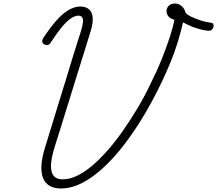

<svg xmlns="http://www.w3.org/2000/svg" viewBox="-20 -1053 1235 1092"><path d="M328 19Q248 19 224.5 -41.5Q201 -102 237 -217Q258 -284 278 -350.5Q298 -417 319 -484Q340 -551 360 -617Q380 -683 400 -748.5Q420 -814 441 -878Q449 -906 451.5 -924.5Q454 -943 448 -953.5Q442 -964 425 -964Q406 -964 382 -947.5Q358 -931 330.5 -897.5Q303 -864 269 -812Q261 -799 252 -797Q243 -795 231 -801Q222 -807 220.5 -815.5Q219 -824 225 -835Q265 -896 301 -936.5Q337 -977 371 -996.5Q405 -1016 436 -1016Q467 -1016 485.5 -1000.5Q504 -985 507 -954Q510 -923 496 -877Q476 -812 455.5 -746Q435 -680 414 -613Q393 -546 372.5 -479Q352 -412 331 -345.5Q310 -279 290 -214Q271 -152 270 -112Q269 -72 285.5 -52.5Q302 -33 337 -33Q374 -33 414.5 -51.5Q455 -70 498 -105.5Q541 -141 585.5 -190.5Q630 -240 674 -302Q718 -364 761.5 -436.5Q805 -509 843 -591Q874 -652 900 -717Q926 -782 945 -840Q964 -898 972 -941Q950 -946 938.5 -959.5Q927 -973 927 -988Q927 -1008 940 -1020.5Q953 -1033 976 -1033Q996 -1033 1013 -1018.5Q1030 -1004 1035 -981Q1043 -970 1065.5 -959Q1088 -948 1119 -937.5Q1150 -927 1183 -923Q1192 -921 1194 -913.5Q1196 -906 1193.5 -898Q1191 -890 1184.5 -884Q1178 -878 1169 -878Q1154 -878 1132.5 -883Q1111 -888 1089 -895.5Q1067 -903 1049 -911.5Q1031 -920 1021 -926Q1009 -873 992 -817Q975 -761 952 -704.5Q929 -648 903 -593Q857 -496 808.5 -413.5Q760 -331 710.5 -263Q661 -195 612 -143Q563 -91 514 -54.5Q465 -18 418.5 0.5Q372 19 328 19Z"/></svg>

Font: Playwrite US Trad ExtraLight
Style: Regular
Weight: 250
Designer: Veronika Burian, José Scaglione
Foundry: TypeTogether
Version: Version 1.003